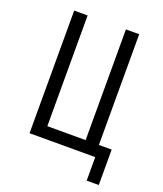

<svg xmlns="http://www.w3.org/2000/svg" viewBox="-156 -832 913 1074"><g transform="rotate(20 300.0 -295.0)"><path d="M489 140H561V-71H485V-730H406V-71H178V-730H98V0H489Z"/></g></svg>

Font: JetBrains Mono Light
Style: Regular
Weight: 336
Monospace: yes
Designer: Philipp Nurullin, Konstantin Bulenkov
Foundry: JetBrains
Version: Version 2.305